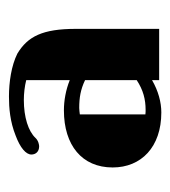

<svg xmlns="http://www.w3.org/2000/svg" viewBox="5 -745 385 435"><g transform="rotate(-90 197.5 -527.5)"><path d="M160.2 -354.5C183.1 -354.5 209 -361.3 233.4 -375.5V-359.4H349.6V-548.3C349.6 -623.5 332.5 -657.2 293.5 -680.7C266.1 -694.3 229 -699.7 196.3 -699.7C170.4 -699.7 139.6 -697.3 107.9 -684.6C80.1 -674.3 64.9 -661.1 64.9 -648.9C64.9 -639.2 71.3 -631.3 83.5 -631.3C86.4 -631.3 96.2 -632.8 102.5 -639.6C117.7 -655.8 149.4 -666 188.5 -666C203.1 -666 219.7 -664.1 233.4 -660.6V-562C211.4 -570.8 187.5 -575.2 165 -575.2C85.9 -575.2 35.6 -534.2 35.6 -464.8C35.6 -399.9 82 -354.5 160.2 -354.5ZM155.8 -390.6V-539.1C160.6 -539.6 165.5 -540.5 170.4 -540.5C193.4 -540.5 211.9 -537.6 233.4 -527.3V-410.2C210.9 -395.5 189.9 -390.1 166 -390.1C163.1 -390.1 159.7 -390.1 155.8 -390.6Z"/></g></svg>

Font: Limelight
Style: Regular
Weight: 400
Designer: Nicole Fally
Foundry: Nicole Fally
Version: Version 1.002